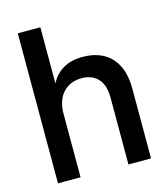

<svg xmlns="http://www.w3.org/2000/svg" viewBox="-107 -795 768 879"><g transform="rotate(-15 277.0 -355.5)"><path d="M59 0V-711H166V-446H167Q187 -486 225 -508Q263 -530 316 -530Q372 -530 413 -508.5Q454 -487 477 -442.5Q500 -398 500 -329V0H393V-316Q393 -378 364 -407.5Q335 -437 288 -437Q233 -437 199.5 -401Q166 -365 166 -301V0Z"/></g></svg>

Font: TikTok Sans 24pt Medium
Style: Regular
Weight: 500
Version: Version 4.000